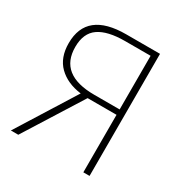

<svg xmlns="http://www.w3.org/2000/svg" viewBox="-168 -857 947 989"><g transform="rotate(30 305.5 -363.0)"><path d="M464 -374V-693H313Q209 -693 157 -657Q105 -621 105 -539Q105 -374 313 -374ZM300 -726H501V0H464V-342H292L77 0H33L249 -345Q165 -356 115.5 -404.5Q66 -453 66 -539Q66 -726 300 -726Z"/></g></svg>

Font: Noto Sans Korean Thin
Style: Regular
Weight: 250
Designer: Ryoko NISHIZUKA  (kana & ideographs); Paul D. Hunt (Latin, Greek & Cyrillic); Wenlong ZHANG  (bopomofo); Sandoll Communi
Foundry: Adobe Systems Incorporated
Version: Version 1.0001;PS 1;hotconv 1.0.78;makeotf.lib2.5.61930